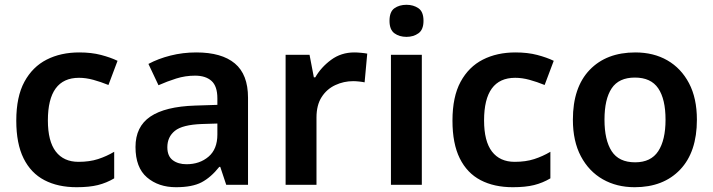

<svg xmlns="http://www.w3.org/2000/svg" viewBox="-20 -772 2979 802"><path d="M300 10Q222 10 165.5 -19.5Q109 -49 78.5 -110.5Q48 -172 48 -268Q48 -368 82 -430.5Q116 -493 175 -523Q234 -553 311 -553Q362 -553 402 -542.5Q442 -532 471 -518L433 -417Q401 -430 370 -438.5Q339 -447 310 -447Q180 -447 180 -269Q180 -182 213 -139Q246 -96 308 -96Q354 -96 389.5 -107.5Q425 -119 457 -138V-27Q425 -8 389 1Q353 10 300 10Z M800 -553Q906 -553 961 -507Q1016 -461 1016 -364V0H925L900 -75H896Q861 -31 822 -10.5Q783 10 715 10Q642 10 594 -31Q546 -72 546 -158Q546 -243 608 -285Q670 -327 795 -331L888 -334V-361Q888 -412 863.5 -434Q839 -456 795 -456Q754 -456 716 -444Q678 -432 642 -416L600 -505Q641 -527 692.5 -540Q744 -553 800 -553ZM823 -254Q742 -251 710.5 -225.5Q679 -200 679 -157Q679 -120 701.5 -103Q724 -86 759 -86Q814 -86 851 -117.5Q888 -149 888 -210V-256Z M1460 -553Q1472 -553 1488 -551.5Q1504 -550 1514 -548L1503 -428Q1494 -430 1480 -431.5Q1466 -433 1455 -433Q1416 -433 1380.5 -416.5Q1345 -400 1323.5 -366.5Q1302 -333 1302 -281V0H1173V-543H1273L1291 -449H1297Q1321 -491 1363 -522Q1405 -553 1460 -553Z M1742 -543V0H1613V-543ZM1678 -752Q1707 -752 1728 -737.5Q1749 -723 1749 -685Q1749 -648 1728 -633Q1707 -618 1678 -618Q1648 -618 1627.5 -633Q1607 -648 1607 -685Q1607 -723 1627.5 -737.5Q1648 -752 1678 -752Z M2122 10Q2044 10 1987.5 -19.5Q1931 -49 1900.5 -110.5Q1870 -172 1870 -268Q1870 -368 1904 -430.5Q1938 -493 1997 -523Q2056 -553 2133 -553Q2184 -553 2224 -542.5Q2264 -532 2293 -518L2255 -417Q2223 -430 2192 -438.5Q2161 -447 2132 -447Q2002 -447 2002 -269Q2002 -182 2035 -139Q2068 -96 2130 -96Q2176 -96 2211.5 -107.5Q2247 -119 2279 -138V-27Q2247 -8 2211 1Q2175 10 2122 10Z M2891 -272Q2891 -137 2821 -63.5Q2751 10 2631 10Q2556 10 2498 -23Q2440 -56 2406.5 -119Q2373 -182 2373 -272Q2373 -407 2443 -480Q2513 -553 2634 -553Q2710 -553 2767.5 -520Q2825 -487 2858 -424.5Q2891 -362 2891 -272ZM2505 -272Q2505 -187 2535 -140.5Q2565 -94 2633 -94Q2699 -94 2729.5 -140.5Q2760 -187 2760 -272Q2760 -358 2729.5 -403Q2699 -448 2632 -448Q2565 -448 2535 -403Q2505 -358 2505 -272Z"/></svg>

Font: Noto Sans Adlam SemiBold
Style: Regular
Weight: 600
Version: Version 3.001